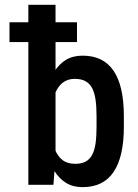

<svg xmlns="http://www.w3.org/2000/svg" viewBox="-20 -770 575 800"><path d="M98.1 -750H211.4V-113.3L202.6 0H98.1ZM496.1 -284.7V-243.2Q496.1 -179.7 485.4 -132.3Q474.6 -85 453.1 -53.2Q431.6 -21.5 399.4 -5.9Q367.2 9.8 324.2 9.8Q284.2 9.8 255.1 -8.1Q226.1 -25.9 206.3 -58.3Q186.5 -90.8 175 -135.7Q163.6 -180.7 158.2 -234.9V-293Q163.1 -347.2 174.6 -392.3Q186 -437.5 205.6 -470Q225.1 -502.4 254.4 -520.3Q283.7 -538.1 323.7 -538.1Q367.2 -538.1 399.4 -522.5Q431.6 -506.8 453.1 -475.3Q474.6 -443.8 485.4 -396.2Q496.1 -348.6 496.1 -284.7ZM382.3 -243.2V-284.7Q382.3 -324.7 378.2 -354Q374 -383.3 364 -402.6Q354 -421.9 336.4 -431.6Q318.8 -441.4 292 -441.4Q268.6 -441.4 251.7 -432.1Q234.9 -422.9 223.1 -406Q211.4 -389.2 204.6 -367.4Q197.8 -345.7 195.3 -320.8V-207Q198.7 -174.3 209.2 -147Q219.7 -119.6 240 -103.5Q260.3 -87.4 293 -87.4Q318.8 -87.4 335.9 -96.2Q353 -105 363.5 -124Q374 -143.1 378.2 -172.6Q382.3 -202.1 382.3 -243.2ZM300.8 -677.2V-594.7H19.5V-677.2Z"/></svg>

Font: Roboto Condensed Medium
Style: Regular
Weight: 500
Designer: Christian Robertson
Foundry: Google
Version: Version 3.0